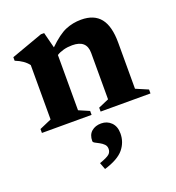

<svg xmlns="http://www.w3.org/2000/svg" viewBox="-130 -550 843 919"><g transform="rotate(-20 292.0 -90.5)"><path d="M322.5 -20 376 -43V-279.5Q376 -345 303 -345Q279 -345 258.5 -339.5Q238 -334 223 -324.5V-43L276.5 -20V0H23.5V-20L84.5 -46.5V-323.5Q63.5 -352 19 -369.5V-387.5L180.5 -445.5H197L217.5 -365.5Q268 -414.5 305.2 -430Q342.5 -445.5 384.5 -445.5Q450.5 -445.5 482.5 -405.2Q514.5 -365 514.5 -281V-46.5L576.5 -20V0H322.5ZM235.5 231Q274 217.5 285.8 207.2Q297.5 197 297.5 180.5Q297.5 166 288.2 156.8Q279 147.5 267 141.2Q255 135 245.8 130Q236.5 125 236.5 119Q236.5 87 255.8 70.5Q275 54 305 54Q335 54 355.5 74.2Q376 94.5 376 130.5Q376 175 347.8 209.5Q319.5 244 248.5 265.5Z"/></g></svg>

Font: Newsreader 16pt
Style: Bold
Weight: 700
Designer: Hugues Gentile
Foundry: Production Type
Version: Version 1.003; ttfautohint (v1.8.3)